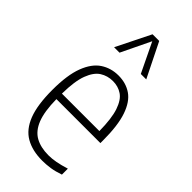

<svg xmlns="http://www.w3.org/2000/svg" viewBox="-254 -868 937 937"><g transform="rotate(45 214.0 -399.5)"><path d="M251.5 9Q183.5 9 136.8 -17.8Q90 -44.5 66.2 -105.8Q42.5 -167 42.5 -270.5Q42.5 -373 65.8 -434Q89 -495 129.5 -521.8Q170 -548.5 221.5 -548.5Q273.5 -548.5 311.8 -522.2Q350 -496 371 -435Q392 -374 392 -270V-252.5H88.5Q89.5 -168.5 108.5 -120.2Q127.5 -72 164.2 -51.5Q201 -31 255 -31Q278.5 -31 305.5 -36Q332.5 -41 368 -52V-11Q335 0.5 306.8 4.8Q278.5 9 251.5 9ZM221.5 -510Q184.5 -510 155 -491.2Q125.5 -472.5 107.5 -424.8Q89.5 -377 88.5 -290.5H347Q346 -377 329.8 -424.8Q313.5 -472.5 285.8 -491.2Q258 -510 221.5 -510ZM108.5 -630.5 196.5 -808H242.5L330.5 -630.5H293L219.5 -783L146 -630.5Z"/></g></svg>

Font: Encode Sans Condensed Condensed ExtraLight
Style: Regular
Weight: 200
Width: 3
Designer: Multiple Designers
Foundry: Impallari Type
Version: Version 3.000; ttfautohint (v1.8.3) -l 8 -r 50 -G 200 -x 14 